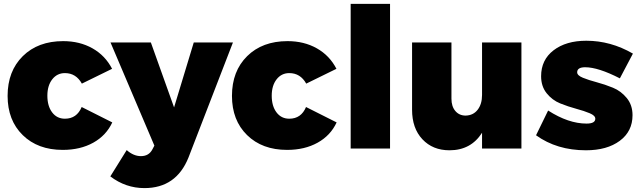

<svg xmlns="http://www.w3.org/2000/svg" viewBox="-20 -762 3291 985"><path d="M19 -270Q19 -397 97 -474Q175 -551 304 -551Q389 -551 454.5 -514Q520 -477 555 -409L400 -333Q370 -387 313 -387Q273 -387 248 -355Q223 -323 223 -271Q223 -218 247.5 -185.5Q272 -153 313 -153Q374 -153 399 -213L556 -134Q525 -67 458.5 -30Q392 7 302 7Q174 7 96.5 -69Q19 -145 19 -270Z M546 143 630 8Q665 39 703 39Q744 39 762 4L772 -15L547 -544H754L873 -211L974 -544H1175L947 46Q884 203 721 203Q625 203 546 143Z M1170 -270Q1170 -397 1248 -474Q1326 -551 1455 -551Q1540 -551 1605.5 -514Q1671 -477 1706 -409L1551 -333Q1521 -387 1464 -387Q1424 -387 1399 -355Q1374 -323 1374 -271Q1374 -218 1398.5 -185.5Q1423 -153 1464 -153Q1525 -153 1550 -213L1707 -134Q1676 -67 1609.5 -30Q1543 7 1453 7Q1325 7 1247.5 -69Q1170 -145 1170 -270Z M1779 0V-742H1981V0Z M2094 -199V-544H2296V-256Q2296 -216 2316 -192.5Q2336 -169 2369 -169Q2408 -170 2430.5 -199Q2453 -228 2453 -275V-544H2655V0H2453V-81Q2396 9 2286 9Q2200 9 2147 -47.5Q2094 -104 2094 -199Z M2730 -68 2792 -195Q2896 -128 2989 -128Q3034 -128 3034 -153Q3034 -169 3005.5 -181Q2977 -193 2936 -204Q2895 -215 2854 -231.5Q2813 -248 2784.5 -283.5Q2756 -319 2756 -371Q2756 -455 2820 -504Q2884 -553 2988 -553Q3113 -553 3227 -487L3160 -360Q3049 -417 2982 -417Q2941 -417 2941 -391Q2941 -375 2970.5 -363Q3000 -351 3041.5 -340Q3083 -329 3124.5 -312Q3166 -295 3195.5 -259Q3225 -223 3225 -171Q3225 -88 3159.5 -39.5Q3094 9 2986 9Q2837 9 2730 -68Z"/></svg>

Font: Trueno
Style: ExBd
Weight: 800
Designer: Julieta Ulanovsky
Foundry: Julieta Ulanovsky
Version: Version 3.001b